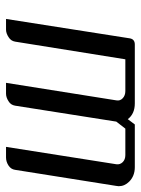

<svg xmlns="http://www.w3.org/2000/svg" viewBox="67 -546 478 653"><g transform="rotate(90 306.5 -219.0)"><path d="M43.9 0 109.9 -420.9Q112.8 -438 130.9 -438H331.1Q366.7 -438 384.8 -414.1L402.8 -438H547.9Q578.1 -438 597.2 -418.9Q612.8 -403.3 612.8 -383.3Q612.8 -380.9 611.8 -375L557.1 -30.8Q555.2 -17.1 543 -8.8Q529.8 0 515.1 0H479L538.1 -375Q540 -387.7 530.8 -397Q522 -405.8 506.8 -405.8H417L393.1 -375L338.9 -30.8Q336.4 -16.1 324.2 -8.8Q311 0 297.9 0H261.2L320.8 -375Q323.2 -388.2 313.5 -397Q304.2 -405.8 289.1 -405.8H181.2L121.1 -30.8Q118.7 -16.6 106 -8.8Q92.8 0 80.1 0Z"/></g></svg>

Font: Hhenum
Style: Italic
Weight: 400
Designer: T. Christopher White
Version: Version 1.0